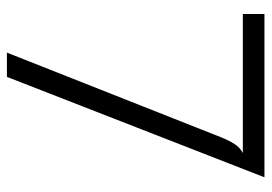

<svg xmlns="http://www.w3.org/2000/svg" viewBox="-132 -634 767 542"><g transform="rotate(90 251.0 -363.5)"><path d="M129 0 368 -604.5Q377 -627 387.2 -642.8Q397.5 -658.5 412.5 -666H20V-727H481L197.5 0Z"/></g></svg>

Font: Spline Sans Light
Style: Regular
Weight: 300
Designer: Eben Sorkin, Mirko Velimirovic
Foundry: Sorkin Type
Version: Version 1.000; ttfautohint (v1.8.3)